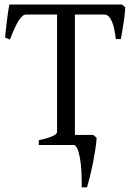

<svg xmlns="http://www.w3.org/2000/svg" viewBox="-20 -635 591 841"><path d="M528.8 -603Q528.3 -590.3 526.4 -573Q524.4 -555.7 521.5 -536.4Q518.6 -517.1 515.4 -498Q512.2 -479 509.3 -463.9H487.3Q484.9 -486.8 480.7 -506.3Q476.6 -525.9 470.5 -540.3Q464.4 -554.7 456.1 -563Q447.8 -571.3 437 -571.3H308.1V-43.9H388.2L403.3 -31.7Q401.9 -8.3 397.5 20.3Q393.1 48.8 387.2 78.4Q381.3 107.9 374.5 135.7Q367.7 163.6 361.3 185.5H337.9Q338.4 147.9 336.4 114.3Q334.5 80.6 329.8 55.2Q325.2 29.8 318.1 14.9Q311 0 301.8 0H149.9V-21Q172.4 -25.4 187.7 -30.3Q203.1 -35.2 212.4 -39.8Q221.7 -44.4 225.8 -48.6Q230 -52.7 230 -56.2V-571.3H93.8Q78.6 -571.3 62 -545.2Q45.4 -519 23.4 -461.4L2.4 -470.7Q3.4 -484.9 5.6 -504.4Q7.8 -523.9 10.3 -544.4Q12.7 -564.9 15.6 -583.7Q18.6 -602.5 21 -615.2H514.2Z"/></svg>

Font: Noto Serif Devanagari
Style: Bold
Weight: 700
Designer: Monotype Design Team
Foundry: Monotype Imaging Inc.
Version: Version 1.01